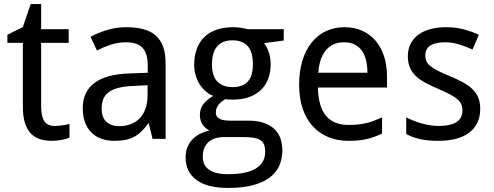

<svg xmlns="http://www.w3.org/2000/svg" viewBox="-20 -679 2414 939"><path d="M247.1 -63Q255.9 -63 266.8 -64Q277.8 -64.9 288.1 -66.4Q298.3 -67.9 306.9 -69.8Q315.4 -71.8 319.8 -73.2V-5.9Q313.5 -2.9 303.7 0Q293.9 2.9 282.2 5.1Q270.5 7.3 257.8 8.5Q245.1 9.8 232.9 9.8Q202.6 9.8 176.8 2Q150.9 -5.9 132.1 -24.9Q113.3 -43.9 102.5 -76.4Q91.8 -108.9 91.8 -158.2V-469.2H16.1V-508.8L91.8 -546.9L129.9 -659.2H181.2V-536.1H315.9V-469.2H181.2V-158.2Q181.2 -110.8 196.5 -86.9Q211.9 -63 247.1 -63Z M726.1 0 708 -74.2H704.1Q688 -52.2 671.9 -36.4Q655.8 -20.5 636.7 -10.3Q617.7 0 594.2 4.9Q570.8 9.8 540 9.8Q506.3 9.8 478 0.2Q449.7 -9.3 429 -29.1Q408.2 -48.8 396.5 -78.9Q384.8 -108.9 384.8 -149.9Q384.8 -230 441.2 -272.9Q497.6 -315.9 612.8 -319.8L702.6 -323.2V-356.9Q702.6 -389.6 695.6 -411.6Q688.5 -433.6 675 -447Q661.6 -460.4 641.8 -466.3Q622.1 -472.2 596.7 -472.2Q556.2 -472.2 521.2 -460.4Q486.3 -448.7 454.1 -432.1L422.9 -499Q459 -518.6 503.4 -532.2Q547.9 -545.9 596.7 -545.9Q646.5 -545.9 682.9 -535.9Q719.2 -525.9 742.9 -504.2Q766.6 -482.4 778.3 -448.7Q790 -415 790 -367.2V0ZM563 -62Q592.8 -62 618.2 -71.3Q643.6 -80.6 662.1 -99.4Q680.7 -118.2 691.2 -146.7Q701.7 -175.3 701.7 -213.9V-262.2L631.8 -258.8Q587.9 -256.8 558.1 -249Q528.3 -241.2 510.5 -227.3Q492.7 -213.4 484.9 -193.6Q477.1 -173.8 477.1 -148.9Q477.1 -104 500.7 -83Q524.4 -62 563 -62Z M1367.7 -536.1V-481L1271.5 -467.8Q1285.2 -450.7 1294.4 -424.1Q1303.7 -397.5 1303.7 -363.8Q1303.7 -326.7 1292.2 -295.2Q1280.8 -263.7 1257.6 -240.7Q1234.4 -217.8 1200.2 -204.8Q1166 -191.9 1120.6 -191.9Q1109.9 -191.9 1099.1 -192.1Q1088.4 -192.4 1081.5 -193.8Q1073.2 -189 1065.2 -182.9Q1057.1 -176.8 1050.5 -168.9Q1043.9 -161.1 1039.8 -151.4Q1035.6 -141.6 1035.6 -129.9Q1035.6 -116.7 1041.5 -108.6Q1047.4 -100.6 1057.4 -96.2Q1067.4 -91.8 1081.1 -90.3Q1094.7 -88.9 1109.9 -88.9H1195.8Q1241.2 -88.9 1272.5 -77.4Q1303.7 -65.9 1323.5 -46.4Q1343.3 -26.9 1352.1 -0.2Q1360.8 26.4 1360.8 56.2Q1360.8 99.1 1345 133.3Q1329.1 167.5 1296.4 191.2Q1263.7 214.8 1213.6 227.5Q1163.6 240.2 1095.7 240.2Q1043.5 240.2 1004.4 230Q965.3 219.7 939.5 200.2Q913.6 180.7 900.6 153.1Q887.7 125.5 887.7 90.8Q887.7 61.5 897.2 39.3Q906.7 17.1 922.9 1Q939 -15.1 960.2 -25.4Q981.4 -35.6 1004.4 -41Q983.9 -50.3 970.7 -70.3Q957.5 -90.3 957.5 -116.2Q957.5 -146 973.1 -167.7Q988.8 -189.5 1022.5 -210Q1001.5 -218.8 984.1 -234.1Q966.8 -249.5 954.8 -269.3Q942.9 -289.1 936.3 -312.5Q929.7 -335.9 929.7 -360.8Q929.7 -404.3 941.9 -438.5Q954.1 -472.7 978 -496.6Q1002 -520.5 1037.6 -533.2Q1073.2 -545.9 1120.6 -545.9Q1138.7 -545.9 1158 -543.2Q1177.2 -540.5 1190.4 -536.1ZM971.7 87.9Q971.7 106 978 121.6Q984.4 137.2 998.8 148.4Q1013.2 159.7 1036.9 166.3Q1060.5 172.9 1095.7 172.9Q1186.5 172.9 1231.7 144.8Q1276.9 116.7 1276.9 64Q1276.9 41.5 1271 27.3Q1265.1 13.2 1251.7 5.1Q1238.3 -2.9 1216.3 -5.9Q1194.3 -8.8 1162.6 -8.8H1076.7Q1059.6 -8.8 1041 -4.9Q1022.5 -1 1007.1 9.8Q991.7 20.5 981.7 39.3Q971.7 58.1 971.7 87.9ZM1016.6 -363.8Q1016.6 -307.6 1043 -280.3Q1069.3 -252.9 1117.7 -252.9Q1166.5 -252.9 1191.7 -280Q1216.8 -307.1 1216.8 -365.2Q1216.8 -425.3 1191.2 -453.6Q1165.5 -481.9 1116.7 -481.9Q1068.4 -481.9 1042.5 -452.6Q1016.6 -423.3 1016.6 -363.8Z M1684.6 9.8Q1630.9 9.8 1586.4 -8.3Q1542 -26.4 1510 -61Q1478 -95.7 1460.4 -147Q1442.9 -198.2 1442.9 -264.2Q1442.9 -330.6 1459 -382.8Q1475.1 -435.1 1504.4 -471.4Q1533.7 -507.8 1574.5 -526.9Q1615.2 -545.9 1664.6 -545.9Q1712.9 -545.9 1751.5 -528.6Q1790 -511.2 1816.9 -479.7Q1843.8 -448.2 1858.2 -404.1Q1872.6 -359.9 1872.6 -306.2V-251H1534.7Q1537.1 -156.7 1574.5 -112.3Q1611.8 -67.9 1685.5 -67.9Q1710.4 -67.9 1731.7 -70.3Q1752.9 -72.8 1772.7 -77.4Q1792.5 -82 1811 -89.1Q1829.6 -96.2 1848.6 -105V-25.9Q1829.1 -16.6 1810.3 -9.8Q1791.5 -2.9 1771.7 1.5Q1752 5.9 1730.7 7.8Q1709.5 9.8 1684.6 9.8ZM1662.6 -472.2Q1606.9 -472.2 1574.5 -434.1Q1542 -396 1536.6 -323.2H1776.9Q1776.9 -356.4 1770.3 -384Q1763.7 -411.6 1749.8 -431.2Q1735.8 -450.7 1714.4 -461.4Q1692.9 -472.2 1662.6 -472.2Z M2328.6 -147Q2328.6 -107.9 2314.5 -78.6Q2300.3 -49.3 2273.7 -29.5Q2247.1 -9.8 2209.5 0Q2171.9 9.8 2125 9.8Q2071.8 9.8 2033.7 1.2Q1995.6 -7.3 1966.8 -23.9V-105Q1981.9 -97.2 2000.5 -89.6Q2019 -82 2039.6 -76.2Q2060.1 -70.3 2081.8 -66.7Q2103.5 -63 2125 -63Q2156.7 -63 2179 -68.4Q2201.2 -73.7 2215.1 -83.7Q2229 -93.8 2235.4 -108.2Q2241.7 -122.6 2241.7 -140.1Q2241.7 -155.3 2236.8 -167.5Q2231.9 -179.7 2219 -191.7Q2206.1 -203.6 2183.6 -215.8Q2161.1 -228 2126 -243.2Q2090.8 -258.3 2062.7 -272.9Q2034.7 -287.6 2015.1 -305.7Q1995.6 -323.7 1985.1 -347.4Q1974.6 -371.1 1974.6 -403.8Q1974.6 -438 1988 -464.6Q2001.5 -491.2 2025.9 -509.3Q2050.3 -527.3 2084.5 -536.6Q2118.7 -545.9 2160.6 -545.9Q2208 -545.9 2247.3 -535.6Q2286.6 -525.4 2321.8 -508.8L2291 -437Q2259.3 -451.2 2225.8 -461.7Q2192.4 -472.2 2157.7 -472.2Q2107.9 -472.2 2084 -455.8Q2060.1 -439.5 2060.1 -409.2Q2060.1 -392.1 2065.7 -379.4Q2071.3 -366.7 2085 -355.5Q2098.6 -344.2 2121.6 -332.8Q2144.5 -321.3 2178.7 -307.1Q2213.9 -292.5 2241.5 -277.8Q2269 -263.2 2288.6 -244.9Q2308.1 -226.6 2318.4 -203.1Q2328.6 -179.7 2328.6 -147Z"/></svg>

Font: Droid Sans
Style: Regular
Weight: 400
Foundry: Ascender Corporation
Version: Version 1.00 build 114